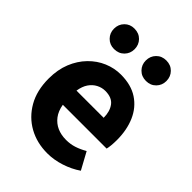

<svg xmlns="http://www.w3.org/2000/svg" viewBox="-233 -925 1054 1054"><g transform="rotate(45 294.0 -397.5)"><path d="M327 14Q246 14 182 -21.5Q118 -57 80 -123Q42 -189 42 -282Q42 -351 64 -405.5Q86 -460 124 -499Q162 -538 209.5 -558Q257 -578 307 -578Q387 -578 440 -543Q493 -508 519.5 -447Q546 -386 546 -308Q546 -285 544 -265.5Q542 -246 539 -235H199Q206 -193 227 -165.5Q248 -138 278.5 -124.5Q309 -111 348 -111Q381 -111 410.5 -120.5Q440 -130 471 -148L525 -49Q483 -20 430.5 -3Q378 14 327 14ZM197 -343H408Q408 -392 385 -423Q362 -454 310 -454Q284 -454 260 -441.5Q236 -429 219.5 -405Q203 -381 197 -343ZM181 -650Q147 -650 124.5 -673Q102 -696 102 -729Q102 -763 124.5 -786Q147 -809 181 -809Q217 -809 239.5 -786Q262 -763 262 -729Q262 -696 239.5 -673Q217 -650 181 -650ZM429 -650Q394 -650 371.5 -673Q349 -696 349 -729Q349 -763 371.5 -786Q394 -809 429 -809Q464 -809 486.5 -786Q509 -763 509 -729Q509 -696 486.5 -673Q464 -650 429 -650Z"/></g></svg>

Font: Noto Sans TC Thin ExtraBold
Style: Regular
Weight: 800
Version: Version 2.004-H2;hotconv 1.0.118;makeotfexe 2.5.65603